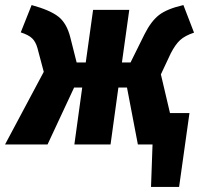

<svg xmlns="http://www.w3.org/2000/svg" viewBox="-45 -571 787 759"><path d="M627 -124H704L663 168H552L558 0H500L457 -225H423L392 0H249L280 -225H248L143 0H-25L128 -287L103 -381Q96 -406 82 -419.5Q68 -433 37 -443L80 -551Q153 -531 186 -505Q219 -479 233 -423L258 -324H294L323 -532H466L437 -324H471L526 -435Q552 -487 583.5 -511.5Q615 -536 680 -551L722 -442Q686 -430 667 -412.5Q648 -395 630 -360L591 -277Z"/></svg>

Font: Fira Sans Condensed ExtraBold
Style: Italic
Weight: 800
Width: 3
Italic angle: -8°
Designer: bBox Type GmbH & Carrois Corporate GbR & Edenspiekermann AG
Foundry: bBox Type GmbH & Carrois Corporate GbR & Edenspiekermann AG
Version: Version 4.301